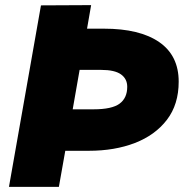

<svg xmlns="http://www.w3.org/2000/svg" viewBox="-20 -730 718 750"><path d="M15 0 140 -709 336 -710 320 -618H386Q526 -618 602 -565.5Q678 -513 678 -411Q678 -322 632 -262Q586 -202 507 -171.5Q428 -141 327 -141H235L210 0ZM375 -457H291L264 -303H346Q417 -303 447 -325Q477 -347 477 -391Q477 -422 452.5 -439.5Q428 -457 375 -457Z"/></svg>

Font: Livvic Black
Style: Italic
Weight: 900
Italic angle: -10°
Designer: Jacques Le Bailly, Baron von Fonthausen
Version: Version 1.001; ttfautohint (v1.8.2)